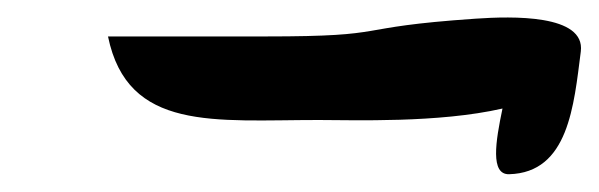

<svg xmlns="http://www.w3.org/2000/svg" viewBox="-20 -483 674 216"><path d="M101.5 -442C123.6 -334.6 221.4 -348 338.5 -348C377.1 -348 473.2 -344.4 545.3 -360.9C537.5 -323.6 531.4 -286.5 552.7 -287C619.7 -288.7 625.6 -364.6 633.4 -425C638.8 -467.1 555.8 -464.8 515.1 -462C368.9 -452 426 -442 278.5 -442Z"/></svg>

Font: Rocketfuel
Style: Italic
Weight: 400
Designer: Mew Too
Foundry: Cannot Into Space Fonts.
Version: Version 0.27